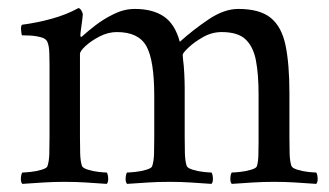

<svg xmlns="http://www.w3.org/2000/svg" viewBox="-20 -450 811 473"><path d="M312 -428Q356 -428 383.5 -409.5Q411 -391 423 -347Q455 -376 493.5 -402Q532 -428 567 -428Q620 -428 647 -406Q674 -384 683.5 -338Q693 -292 693 -221V-113Q693 -91 693.5 -72Q694 -53 698 -41Q700 -36 712.5 -32Q725 -28 739 -26.5Q753 -25 759 -25Q762 -21 762.5 -11Q763 -1 759 3Q729 1 706.5 -0.5Q684 -2 655 -2Q627 -2 604 -0.5Q581 1 551 3Q547 -1 547.5 -11Q548 -21 551 -25Q557 -25 571.5 -26.5Q586 -28 599 -32Q612 -36 613 -41Q616 -51 616.5 -66.5Q617 -82 617 -101Q617 -104 617 -107Q617 -110 617 -113V-218Q617 -267 610.5 -301Q604 -335 585 -353Q566 -371 526 -371Q502 -371 480 -358.5Q458 -346 444 -332.5Q430 -319 430 -315Q430 -314 430.5 -309.5Q431 -305 431 -303Q433 -289 434 -268Q435 -247 435 -233V-113Q435 -91 435.5 -72Q436 -53 440 -41Q442 -36 454.5 -32Q467 -28 481 -26.5Q495 -25 501 -25Q504 -21 504.5 -11Q505 -1 501 3Q471 1 448.5 -0.5Q426 -2 397 -2Q369 -2 346 -0.5Q323 1 293 3Q289 -1 289.5 -11Q290 -21 293 -25Q299 -25 313.5 -26.5Q328 -28 341 -32Q354 -36 355 -41Q359 -53 359.5 -72Q360 -91 360 -113V-213Q360 -302 340.5 -336.5Q321 -371 268 -371Q246 -371 225 -360Q204 -349 190.5 -336.5Q177 -324 177 -317V-113Q177 -91 177.5 -72Q178 -53 182 -41Q184 -36 196.5 -32Q209 -28 223 -26.5Q237 -25 243 -25Q246 -21 246.5 -11Q247 -1 243 3Q213 1 190.5 -0.5Q168 -2 139 -2Q111 -2 88 -0.5Q65 1 35 3Q31 -1 31.5 -11Q32 -21 35 -25Q41 -25 55.5 -26.5Q70 -28 83 -32Q96 -36 97 -41Q101 -53 101.5 -72Q102 -91 102 -113V-291Q102 -301 101.5 -319Q101 -337 97 -346Q94 -355 80 -358.5Q66 -362 52 -362.5Q38 -363 34 -363Q33 -365 32 -375Q31 -385 34 -389Q72 -394 108 -404Q144 -414 173 -430Q177 -430 180.5 -424Q184 -418 184 -414Q184 -411 182.5 -400Q181 -389 179.5 -378Q178 -367 178 -363Q178 -359 180 -359Q181 -359 183 -361Q195 -372 215 -387.5Q235 -403 260.5 -415.5Q286 -428 312 -428Z"/></svg>

Font: Amiri Quran
Style: Regular
Weight: 400
Designer: Khaled Hosny
Version: Version 0.117